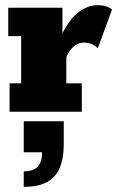

<svg xmlns="http://www.w3.org/2000/svg" viewBox="-20 -433 454 744"><path d="M17 0V-110H62V-293H12V-403H222V-268L213 -285Q244 -354 281.5 -383.5Q319 -413 358 -413Q394 -413 414 -396L359 -246Q346 -259 332.5 -263.5Q319 -268 308 -268Q285 -268 267.5 -254.5Q250 -241 237 -212V-110H297V0ZM72 291V231Q108 231 125.5 213.5Q143 196 143 157H72V37H227V128Q227 177 213 213.5Q199 250 165.5 270.5Q132 291 72 291Z"/></svg>

Font: Rokkitt Black
Style: Regular
Weight: 900
Designer: Vernon Adams
Foundry: Vernon Adams
Version: Version 3.103